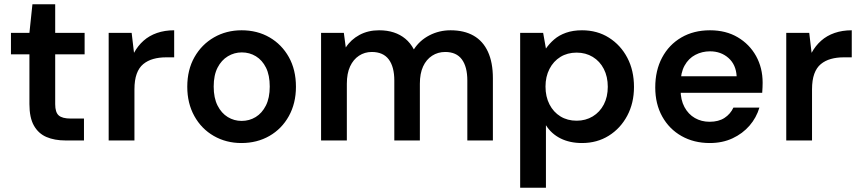

<svg xmlns="http://www.w3.org/2000/svg" viewBox="-20 -654 4009 894"><path d="M285 0Q234 0 196.5 -16Q159 -32 138 -69Q117 -106 117 -169V-401H31V-501H117L131 -634H237V-501H374V-401H237V-169Q237 -131 253.5 -116.5Q270 -102 309 -102H371V0Z M486 0V-501H593L604 -408Q622 -441 648.5 -464.5Q675 -488 711 -500.5Q747 -513 791 -513V-387H752Q721 -387 694 -379.5Q667 -372 647 -355.5Q627 -339 616.5 -310Q606 -281 606 -238V0Z M1104 12Q1033 12 975.5 -21Q918 -54 885 -113.5Q852 -173 852 -250Q852 -329 885.5 -388Q919 -447 976.5 -480Q1034 -513 1105 -513Q1178 -513 1235 -480Q1292 -447 1325 -388Q1358 -329 1358 -250Q1358 -173 1325 -113.5Q1292 -54 1234.5 -21Q1177 12 1104 12ZM1105 -91Q1141 -91 1170.5 -109Q1200 -127 1218 -162.5Q1236 -198 1236 -251Q1236 -304 1218.5 -339Q1201 -374 1171.5 -392Q1142 -410 1106 -410Q1071 -410 1041 -392Q1011 -374 993 -339Q975 -304 975 -251Q975 -198 993 -162.5Q1011 -127 1040.5 -109Q1070 -91 1105 -91Z M1475 0V-501H1581L1590 -433Q1614 -470 1654 -491.5Q1694 -513 1745 -513Q1783 -513 1813.5 -503Q1844 -493 1867.5 -473.5Q1891 -454 1907 -424Q1934 -466 1979.5 -489.5Q2025 -513 2078 -513Q2141 -513 2185 -488Q2229 -463 2252 -413Q2275 -363 2275 -290V0H2156V-279Q2156 -343 2130.5 -377.5Q2105 -412 2053 -412Q2019 -412 1992 -394.5Q1965 -377 1950 -344.5Q1935 -312 1935 -264V0H1816V-279Q1816 -343 1790 -377.5Q1764 -412 1711 -412Q1678 -412 1651.5 -394.5Q1625 -377 1610 -344.5Q1595 -312 1595 -264V0Z M2402 220V-501H2509L2522 -428Q2538 -451 2560.5 -470.5Q2583 -490 2615.5 -501.5Q2648 -513 2690 -513Q2761 -513 2815.5 -478.5Q2870 -444 2901 -385Q2932 -326 2932 -249Q2932 -174 2900.5 -115Q2869 -56 2814.5 -22Q2760 12 2690 12Q2633 12 2590 -9.5Q2547 -31 2522 -71V220ZM2665 -92Q2707 -92 2740 -112Q2773 -132 2791.5 -167.5Q2810 -203 2810 -250Q2810 -297 2791.5 -333Q2773 -369 2740 -389Q2707 -409 2665 -409Q2622 -409 2589.5 -389Q2557 -369 2538.5 -333Q2520 -297 2520 -251Q2520 -204 2538.5 -168Q2557 -132 2589.5 -112Q2622 -92 2665 -92Z M3285 12Q3211 12 3153.5 -20.5Q3096 -53 3063.5 -111.5Q3031 -170 3031 -247Q3031 -326 3063 -386Q3095 -446 3152.5 -479.5Q3210 -513 3286 -513Q3360 -513 3415 -480.5Q3470 -448 3500.5 -393Q3531 -338 3531 -269Q3531 -259 3530.5 -247Q3530 -235 3529 -222H3118V-299H3410Q3407 -353 3372 -384Q3337 -415 3286 -415Q3249 -415 3217.5 -398.5Q3186 -382 3167.5 -348.5Q3149 -315 3149 -265V-236Q3149 -189 3167 -155.5Q3185 -122 3215.5 -104.5Q3246 -87 3284 -87Q3326 -87 3353.5 -105Q3381 -123 3395 -153H3516Q3502 -106 3470 -69Q3438 -32 3391 -10Q3344 12 3285 12Z M3641 0V-501H3748L3759 -408Q3777 -441 3803.5 -464.5Q3830 -488 3866 -500.5Q3902 -513 3946 -513V-387H3907Q3876 -387 3849 -379.5Q3822 -372 3802 -355.5Q3782 -339 3771.5 -310Q3761 -281 3761 -238V0Z"/></svg>

Font: DM Sans 17pt SemiBold
Style: Regular
Weight: 600
Version: Version 4.004;gftools[0.9.30]